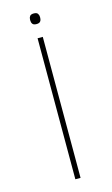

<svg xmlns="http://www.w3.org/2000/svg" viewBox="-111 -741 456 784"><g transform="rotate(-15 117.0 -349.0)"><path d="M106 -596H128V0H106ZM117 -653Q105 -653 100.5 -659Q96 -665 96 -673V-678Q96 -686 100.5 -692Q105 -698 117 -698Q129 -698 133.5 -692Q138 -686 138 -678V-673Q138 -665 133.5 -659Q129 -653 117 -653Z"/></g></svg>

Font: IBM Plex Sans Hebrew Thin
Style: Regular
Weight: 100
Designer: Mike Abbink, Paul van der Laan, Pieter van Rosmalen, Yanek Iontef
Foundry: Bold Monday
Version: Version 1.2